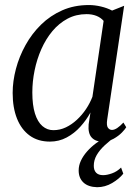

<svg xmlns="http://www.w3.org/2000/svg" viewBox="-20 -566 570 781"><path d="M416 -79.5Q412.5 -55.5 419 -46.5Q425.5 -37.5 435.5 -37.5Q445 -37.5 456.8 -45.2Q468.5 -53 482 -67.5L493.5 -48.5Q489.5 -41 476 -27Q462.5 -13 442 -1.5Q421.5 10 396 10Q368 10 352.8 -6.8Q337.5 -23.5 340.5 -60L348 -108.5Q331.5 -78 307 -50.8Q282.5 -23.5 251.2 -6.8Q220 10 183 10Q134.5 10 100.8 -14.5Q67 -39 49.2 -83.5Q31.5 -128 31.5 -188Q31.5 -235.5 44.8 -285.8Q58 -336 83.8 -382.5Q109.5 -429 147 -465.8Q184.5 -502.5 233.2 -524Q282 -545.5 341.5 -545.5Q365.5 -545.5 390.8 -539.5Q416 -533.5 436 -523L485 -542.5ZM401.5 -481Q390 -494.5 372.2 -501.5Q354.5 -508.5 332 -508.5Q289.5 -508.5 254.8 -490Q220 -471.5 193.2 -439.5Q166.5 -407.5 148.2 -366.2Q130 -325 120.8 -279.8Q111.5 -234.5 111.5 -190Q111.5 -138.5 122.2 -104.2Q133 -70 152.5 -53.2Q172 -36.5 197 -36.5Q224 -36.5 248 -48Q272 -59.5 293 -79Q314 -98.5 330 -122.5Q346 -146.5 356 -172.5ZM375 195.5Q338.5 194.5 319.2 176.2Q300 158 300 127.5Q300 107 309 87.8Q318 68.5 334 50.2Q350 32 371.5 16Q393 0 417.5 -13L438 -27L453 -13Q427 5.5 406 25Q385 44.5 373.2 65Q361.5 85.5 361.5 108.5Q361.5 126.5 371 136.5Q380.5 146.5 399.5 146.5Q415 146.5 435.5 139.2Q456 132 472.5 115.5L481.5 140.5Q465 161.5 436.2 178.5Q407.5 195.5 375 195.5Z"/></svg>

Font: Merriweather 72pt Light
Style: Italic
Weight: 300
Italic angle: -7.8°
Version: Version 2.101